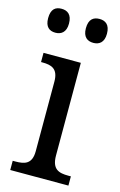

<svg xmlns="http://www.w3.org/2000/svg" viewBox="-116 -794 529 845"><g transform="rotate(15 149.0 -372.0)"><path d="M229 -635C255 -635 277 -649 277 -689C277 -731 255 -744 229 -744C202 -744 181 -731 181 -689C181 -649 202 -635 229 -635ZM56 -635C82 -635 104 -649 104 -689C104 -731 82 -744 56 -744C29 -744 9 -731 9 -689C9 -649 29 -635 56 -635ZM21 0H286V-42H274C231 -42 199 -51 199 -114V-536H29V-494H35C76 -494 108 -485 108 -426V-109C108 -50 75 -42 33 -42H21Z"/></g></svg>

Font: Noto Serif Ethiopic SemiCondensed
Style: Regular
Weight: 400
Width: 4
Designer: Monotype Design Team
Foundry: Monotype Imaging Inc.
Version: Version 2.102